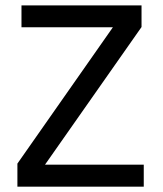

<svg xmlns="http://www.w3.org/2000/svg" viewBox="-20 -696 608 716"><path d="M44.9 0V-85.9L400.9 -594.2H60.1V-675.8H507.8V-595.2L147.9 -82H516.1V0Z"/></svg>

Font: Lorenzo Sans
Style: Regular
Weight: 400
Foundry: Intel Corporation
Version: Version 1.00; ttfautohint (v1.5)